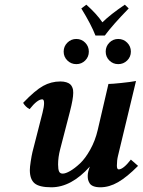

<svg xmlns="http://www.w3.org/2000/svg" viewBox="-20 -793 612 823"><path d="M279.8 -314.9 237.8 -152.8Q229 -119.1 229 -87.9Q229 -67.4 233.2 -58.1Q237.3 -48.8 249 -48.8Q261.2 -48.8 280.8 -60.1Q300.3 -71.3 323 -92.5Q345.7 -113.8 366.9 -151.9Q388.2 -189.9 398.9 -235.8L444.8 -433.1Q459.5 -433.1 499.5 -437.3Q539.6 -441.4 563 -445.8L485.8 -125Q481 -106 481 -83Q481 -66.9 488.8 -66.9Q508.3 -66.9 541 -108.9L571.8 -82Q524.4 -34.2 486.3 -12.2Q448.2 9.8 410.2 9.8Q392.1 9.8 380.4 5.1Q368.7 0.5 363.8 -8.1Q358.9 -16.6 357.4 -23.4Q356 -30.3 356 -39.1Q356 -55.7 365.2 -79.1Q285.6 9.8 200.2 9.8Q148.4 9.8 128.2 -7.3Q107.9 -24.4 107.9 -64Q107.9 -76.7 111.8 -101.8Q115.7 -127 119.1 -141.1L162.1 -309.1Q168.9 -335.9 168.9 -351.1Q168.9 -367.2 161.1 -367.2Q140.1 -367.2 106.9 -325.2Q89.4 -334.5 79.1 -352.1Q129.9 -405.3 164.6 -424.6Q199.2 -443.8 238.8 -443.8Q253.4 -443.8 264.2 -440.4Q274.9 -437 280.5 -432.1Q286.1 -427.2 289.3 -419.9Q292.5 -412.6 293.2 -407.2Q293.9 -401.9 293.9 -395Q293.9 -369.6 279.8 -314.9ZM268.8 -533.7Q252.9 -549.3 252.9 -571.8Q252.9 -594.2 268.8 -610.1Q284.7 -626 307.1 -626Q329.6 -626 345.2 -610.1Q360.8 -594.2 360.8 -571.8Q360.8 -549.3 345.2 -533.7Q329.6 -518.1 307.1 -518.1Q284.7 -518.1 268.8 -533.7ZM448.7 -533.7Q433.1 -549.3 433.1 -571.8Q433.1 -594.2 448.7 -610.1Q464.4 -626 486.8 -626Q509.3 -626 525.1 -610.1Q541 -594.2 541 -571.8Q541 -549.3 525.1 -533.7Q509.3 -518.1 486.8 -518.1Q464.4 -518.1 448.7 -533.7ZM429.2 -640.6H389.2Q371.1 -687.5 328.6 -756.8L350.1 -772.9Q394 -733.9 418.9 -697.3Q453.6 -731.4 515.1 -772.9L531.7 -756.8Q461.9 -685.1 429.2 -640.6Z"/></svg>

Font: Linux Libertine G
Style: Bold Italic
Weight: 700
Italic angle: -11.5°
Designer: Philipp H. Poll
Foundry: Philipp H. Poll
Version: Version 4.1.0